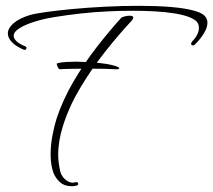

<svg xmlns="http://www.w3.org/2000/svg" viewBox="-20 -579 733 660"><path d="M62 -408Q34 -420 20.5 -434.5Q7 -449 7 -464Q7 -482 26.5 -499Q46 -516 82 -527Q98 -532 137 -537.5Q176 -543 229 -548Q282 -553 341.5 -556Q401 -559 459 -559Q517 -559 567 -555Q617 -551 650 -541.5Q683 -532 690 -515Q693 -509 693 -501Q693 -484 681 -464.5Q669 -445 652 -428Q648 -423 643 -423Q637 -423 637 -429Q637 -433 641 -437Q668 -465 663 -491Q660 -507 638 -517Q616 -527 582.5 -532.5Q549 -538 511.5 -540Q474 -542 439 -542Q412 -542 389.5 -541.5Q367 -541 354 -540Q305 -538 256.5 -532.5Q208 -527 168.5 -520.5Q129 -514 104 -506Q70 -496 48.5 -483Q27 -470 27 -456Q27 -447 36.5 -437.5Q46 -428 68 -419Q71 -418 71 -415Q71 -406 62 -408ZM225 61Q202 61 187 48Q172 35 164 16Q154 -11 154 -48Q154 -81 160.5 -114.5Q167 -148 175 -173Q196 -236 232.5 -298.5Q269 -361 312.5 -417Q356 -473 397 -518Q399 -520 408 -522.5Q417 -525 425 -525Q438 -525 438 -519Q438 -513 430 -505Q388 -460 342 -402Q296 -344 257 -279Q218 -214 197 -148Q180 -95 180 -47Q180 -33 182 -18.5Q184 -4 187 10Q192 29 207.5 40.5Q223 52 237 48L241 47Q249 47 249 53Q249 59 238 60Q234 61 231 61Q228 61 225 61ZM186 -341Q182 -341 178.5 -348.5Q175 -356 175 -360L176 -361Q189 -365 208 -366Q227 -367 240 -367Q250 -367 272 -366Q294 -365 321 -362.5Q348 -360 370 -354Q375 -353 382.5 -350Q390 -347 390 -345Q390 -340 376 -341Q363 -342 340 -342.5Q317 -343 291 -343Q260 -343 230 -342.5Q200 -342 186 -341Z"/></svg>

Font: Waterfall
Style: Regular
Weight: 400
Designer: Robert E. Leuschke
Foundry: Robert E. Leuschke
Version: Version 1.010; ttfautohint (v1.8.3)